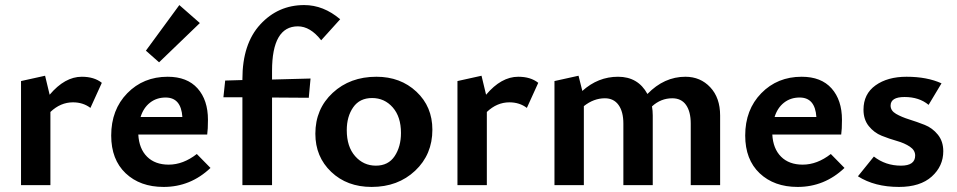

<svg xmlns="http://www.w3.org/2000/svg" viewBox="-20 -731 3777 758"><path d="M303 -428Q352 -428 382 -404L337 -305Q308 -327 268 -327Q219 -327 179 -289V0H63V-411L158 -432L176 -357Q236 -428 303 -428Z M769 -640 608 -485 556 -531 688 -711ZM757 -123 811 -68Q732 7 626 7Q533 7 476 -47Q419 -101 419 -196Q419 -298 482.5 -363Q546 -428 642 -428Q719 -428 760 -382Q801 -336 801 -258Q801 -220 798 -200H526Q529 -144 560.5 -112.5Q592 -81 646 -81Q703 -81 757 -123ZM634 -346Q598 -346 572 -325.5Q546 -305 535 -269H700Q695 -346 634 -346Z M1181 -711Q1257 -711 1323 -655L1248 -572Q1205 -627 1156 -627Q1054 -627 1054 -451V-417L1206 -421L1199 -345L1054 -346V0H937V-347H862L869 -413L937 -415V-419Q937 -558 1007.5 -634.5Q1078 -711 1181 -711Z M1447 7Q1350 7 1287.5 -52.5Q1225 -112 1225 -203Q1225 -301 1293.5 -364.5Q1362 -428 1466 -428Q1561 -428 1624 -369Q1687 -310 1687 -219Q1687 -121 1619 -57Q1551 7 1447 7ZM1563 -206Q1563 -270 1530.5 -307Q1498 -344 1449 -344Q1400 -344 1374.5 -307.5Q1349 -271 1349 -217Q1349 -152 1382 -114.5Q1415 -77 1464 -77Q1513 -77 1538 -114.5Q1563 -152 1563 -206Z M2026 -428Q2075 -428 2105 -404L2060 -305Q2031 -327 1991 -327Q1942 -327 1902 -289V0H1786V-411L1881 -432L1899 -357Q1959 -428 2026 -428Z M2686 -428Q2745 -428 2784 -386.5Q2823 -345 2823 -275V0H2707V-243Q2707 -290 2688.5 -316.5Q2670 -343 2634 -343Q2589 -343 2554 -311Q2557 -294 2557 -275V0H2441V-243Q2441 -290 2422 -316.5Q2403 -343 2368 -343Q2324 -343 2285 -312V0H2169V-411L2264 -432L2279 -372Q2341 -428 2420 -428Q2499 -428 2536 -360Q2602 -428 2686 -428Z M3260 -123 3314 -68Q3235 7 3129 7Q3036 7 2979 -47Q2922 -101 2922 -196Q2922 -298 2985.5 -363Q3049 -428 3145 -428Q3222 -428 3263 -382Q3304 -336 3304 -258Q3304 -220 3301 -200H3029Q3032 -144 3063.5 -112.5Q3095 -81 3149 -81Q3206 -81 3260 -123ZM3137 -346Q3101 -346 3075 -325.5Q3049 -305 3038 -269H3203Q3198 -346 3137 -346Z M3529 7Q3433 7 3367 -35L3430 -113Q3476 -77 3537 -77Q3593 -77 3593 -117Q3593 -138 3572 -152Q3551 -166 3521 -174.5Q3491 -183 3461 -195Q3431 -207 3410 -233Q3389 -259 3389 -298Q3389 -360 3436.5 -394Q3484 -428 3559 -428Q3640 -428 3697 -402L3646 -317Q3609 -348 3551 -348Q3496 -348 3496 -314Q3496 -294 3517.5 -281.5Q3539 -269 3569.5 -259.5Q3600 -250 3630.5 -238Q3661 -226 3682.5 -199.5Q3704 -173 3704 -134Q3704 -75 3658.5 -34Q3613 7 3529 7Z"/></svg>

Font: EauTest
Style: Bold
Weight: 700
Designer: Christian Thalmann (Catharsis Fonts)
Version: Version 0.001;PS 000.001;hotconv 1.0.88;makeotf.lib2.5.64775